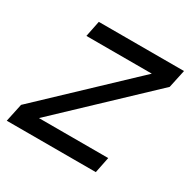

<svg xmlns="http://www.w3.org/2000/svg" viewBox="-145 -651 768 773"><g transform="rotate(30 239.0 -265.0)"><path d="M-20 0 -2 -84 391 -456H87L102 -530H498L480 -446L87 -74H409L394 0Z"/></g></svg>

Font: Geist
Style: Italic
Weight: 400
Italic angle: -12°
Designer: Basement.studio, Andrés Briganti, Mateo Zaragoza
Foundry: Basement.studio, Vercel, Andrés Briganti, Guido Ferreyra, Mateo Zaragoza
Version: Version 1.500